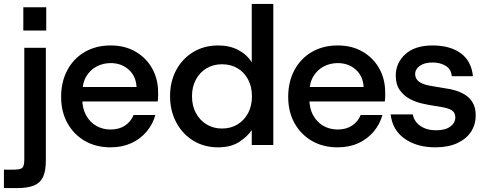

<svg xmlns="http://www.w3.org/2000/svg" viewBox="-78 -740 2486 980"><path d="M-58 220V126H-9Q26 126 36 116.5Q46 107 46 73V-496H156V78Q156 134 141 164.5Q126 195 93.5 207.5Q61 220 12 220ZM41 -584V-703H158V-584Z M486 12Q412 12 355.5 -20.5Q299 -53 266.5 -111Q234 -169 234 -246Q234 -323 266 -382.5Q298 -442 355 -475Q412 -508 487 -508Q560 -508 614.5 -476Q669 -444 699 -390Q729 -336 729 -269Q729 -259 729 -247.5Q729 -236 727 -222H315V-296H619Q616 -352 578.5 -385Q541 -418 487 -418Q448 -418 415 -400.5Q382 -383 362 -349.5Q342 -316 342 -264V-236Q342 -186 362 -150.5Q382 -115 414.5 -97Q447 -79 486 -79Q530 -79 560 -99Q590 -119 604 -153H715Q702 -106 670.5 -68.5Q639 -31 592.5 -9.5Q546 12 486 12Z M1035 12Q964 12 908.5 -22Q853 -56 821.5 -115.5Q790 -175 790 -249Q790 -324 821.5 -382.5Q853 -441 908.5 -474.5Q964 -508 1036 -508Q1094 -508 1138 -485Q1182 -462 1207 -422V-720H1317V0H1207V-76Q1184 -42 1142 -15Q1100 12 1035 12ZM1055 -84Q1100 -84 1134.5 -105Q1169 -126 1188.5 -163Q1208 -200 1208 -248Q1208 -297 1188.5 -334Q1169 -371 1134.5 -391.5Q1100 -412 1055 -412Q1011 -412 976.5 -391.5Q942 -371 922 -334Q902 -297 902 -249Q902 -200 922 -163Q942 -126 976.5 -105Q1011 -84 1055 -84Z M1645 12Q1571 12 1514.5 -20.5Q1458 -53 1425.5 -111Q1393 -169 1393 -246Q1393 -323 1425 -382.5Q1457 -442 1514 -475Q1571 -508 1646 -508Q1719 -508 1773.5 -476Q1828 -444 1858 -390Q1888 -336 1888 -269Q1888 -259 1888 -247.5Q1888 -236 1886 -222H1474V-296H1778Q1775 -352 1737.5 -385Q1700 -418 1646 -418Q1607 -418 1574 -400.5Q1541 -383 1521 -349.5Q1501 -316 1501 -264V-236Q1501 -186 1521 -150.5Q1541 -115 1573.5 -97Q1606 -79 1645 -79Q1689 -79 1719 -99Q1749 -119 1763 -153H1874Q1861 -106 1829.5 -68.5Q1798 -31 1751.5 -9.5Q1705 12 1645 12Z M2144 12Q2050 12 1987.5 -32Q1925 -76 1916 -156H2029Q2036 -119 2068 -97Q2100 -75 2148 -75Q2195 -75 2220.5 -94Q2246 -113 2246 -141Q2246 -164 2229.5 -176Q2213 -188 2169 -195Q2152 -198 2129 -201.5Q2106 -205 2089 -209Q2051 -216 2017.5 -233Q1984 -250 1963 -279.5Q1942 -309 1942 -354Q1942 -419 1991 -463.5Q2040 -508 2130 -508Q2219 -508 2273.5 -468.5Q2328 -429 2336 -351H2228Q2225 -387 2197 -404Q2169 -421 2130 -421Q2089 -421 2065 -404Q2041 -387 2041 -362Q2041 -316 2114 -303Q2125 -301 2139.5 -298.5Q2154 -296 2169.5 -293.5Q2185 -291 2196 -289Q2222 -286 2249 -277.5Q2276 -269 2299 -254Q2322 -239 2336 -214Q2350 -189 2350 -151Q2350 -103 2325.5 -66.5Q2301 -30 2255 -9Q2209 12 2144 12Z"/></svg>

Font: Host Grotesk Light Medium
Style: Regular
Weight: 500
Version: Version 1.003